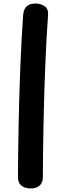

<svg xmlns="http://www.w3.org/2000/svg" viewBox="-20 -896 364 1087"><path d="M111.1 -812Q113.9 -844.1 131.2 -860.1Q148.4 -876 181 -876Q212.2 -876 233.5 -860.1Q254.8 -844.1 252.2 -812Q248 -757.1 243.9 -683.3Q239.8 -609.6 236.3 -525Q232.8 -440.4 230.2 -352.4Q227.6 -264.3 226.1 -179.4Q224.6 -94.4 223.6 -20.8Q222.6 52.9 222.6 108Q222.6 139.1 203.7 155.1Q184.9 171 154.7 171Q121.1 171 101.4 155.1Q81.7 139.1 81.7 108Q81.7 52.9 82.7 -20.8Q83.7 -94.4 85.2 -179.4Q86.7 -264.3 89.3 -352.4Q91.9 -440.4 95.4 -525Q98.9 -609.6 102.9 -683.3Q106.9 -757.1 111.1 -812Z"/></svg>

Font: Playpen Sans Arabic
Style: Regular
Weight: 400
Designer: Azza Alameddine, Laura Meseguer, Veronika Burian, José Scaglione
Foundry: TypeTogether
Version: Version 2.000